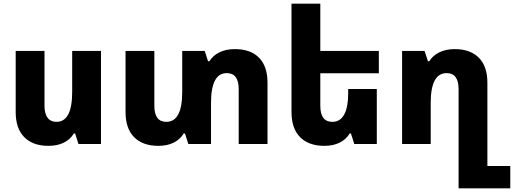

<svg xmlns="http://www.w3.org/2000/svg" viewBox="-20 -780 2784 1040"><path d="M527 -504V0H405L387 -57H380Q361 -25 326 -7.5Q291 10 242 10Q158 10 111.5 -37Q65 -84 65 -173V-504H221V-207Q221 -165 237.5 -142.5Q254 -120 286 -120Q371 -120 371 -282V-504Z M1252 -514Q1337 -514 1383 -467.5Q1429 -421 1429 -332V0H1273V-297Q1273 -384 1208 -384Q1123 -384 1123 -222V0H1000L982 -57H975Q956 -25 921 -7.5Q886 10 838 10Q753 10 706.5 -37Q660 -84 660 -173V-504H816V-207Q816 -120 881 -120Q967 -120 967 -282V-504H1089L1107 -448H1114Q1133 -479 1168.5 -496.5Q1204 -514 1252 -514Z M2021 -298V0H1899L1881 -57H1874Q1855 -25 1820 -7.5Q1785 10 1737 10Q1652 10 1605.5 -37Q1559 -84 1559 -173V-760H1715V-504H2032V-383H1715V-207Q1715 -120 1780 -120Q1823 -120 1844.5 -160Q1866 -200 1866 -273V-298Z M2464 240V-297Q2464 -384 2399 -384Q2313 -384 2313 -222V0H2158V-504H2280L2298 -448H2305Q2324 -479 2359.5 -496.5Q2395 -514 2443 -514Q2527 -514 2573.5 -467.5Q2620 -421 2620 -332V119H2744V240Z"/></svg>

Font: Noto Sans Armenian SemiCondensed ExtraBold
Style: Regular
Weight: 800
Width: 4
Designer: Monotype Design Team
Foundry: Monotype Imaging Inc.
Version: Version 2.008; ttfautohint (v1.8.4.7-5d5b)